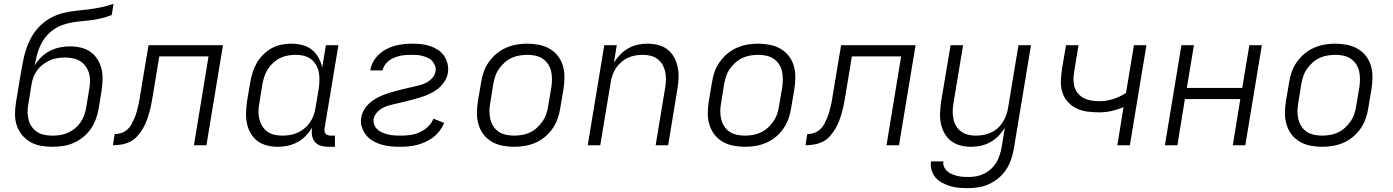

<svg xmlns="http://www.w3.org/2000/svg" viewBox="-20 -755 7240 998"><path d="M252 8Q221 8 191.5 2.5Q162 -3 137.5 -17Q113 -31 94.5 -53.5Q76 -76 67 -103.5Q58 -131 58 -161Q58 -191 63 -222L87 -367Q93 -400 99 -433Q105 -466 115.5 -498Q126 -530 143 -561Q160 -592 185 -617.5Q210 -643 241 -660.5Q272 -678 305 -686.5Q338 -695 371.5 -698.5Q405 -702 438 -706Q471 -710 504.5 -717Q538 -724 570 -735L561 -677Q535 -667 509.5 -660.5Q484 -654 458.5 -650.5Q433 -647 407 -645Q381 -643 355.5 -638.5Q330 -634 304.5 -625Q279 -616 256 -599.5Q233 -583 216 -561Q199 -539 188 -514.5Q177 -490 171 -465Q165 -440 160 -414Q174 -438 194.5 -458Q215 -478 239.5 -490.5Q264 -503 290.5 -508.5Q317 -514 343 -514Q372 -514 400 -507.5Q428 -501 450 -485.5Q472 -470 486.5 -447Q501 -424 507.5 -397Q514 -370 513 -341Q512 -312 508 -283L492 -186Q487 -159 477 -132.5Q467 -106 450 -82.5Q433 -59 410.5 -41Q388 -23 361.5 -11.5Q335 0 307 4Q279 8 252 8ZM252 -50Q272 -50 292.5 -53Q313 -56 332.5 -64.5Q352 -73 369 -87Q386 -101 398 -118.5Q410 -136 417.5 -156Q425 -176 428 -196L444 -293Q448 -314 448 -335Q448 -356 442.5 -375Q437 -394 425 -410.5Q413 -427 397 -437Q381 -447 360.5 -451.5Q340 -456 319 -456Q299 -456 279 -453Q259 -450 240.5 -442Q222 -434 204.5 -421Q187 -408 174.5 -391.5Q162 -375 154.5 -355.5Q147 -336 144 -317L127 -213Q123 -192 123.5 -171Q124 -150 129 -130.5Q134 -111 146 -95Q158 -79 174 -68.5Q190 -58 210.5 -54Q231 -50 252 -50Z M567 0 576 -58Q593 -58 610 -63.5Q627 -69 641 -81Q655 -93 663.5 -109Q672 -125 679 -141Q686 -157 690.5 -174Q695 -191 699 -207.5Q703 -224 705.5 -241Q708 -258 711 -275L752 -520H1139L1053 0H988L1064 -462H808L776 -268Q772 -245 768 -222.5Q764 -200 758 -177.5Q752 -155 744 -132.5Q736 -110 724 -89Q712 -68 695.5 -49Q679 -30 657.5 -19Q636 -8 612.5 -4Q589 0 567 0Z M1424 8Q1395 8 1367.5 1Q1340 -6 1318.5 -22Q1297 -38 1283 -62Q1269 -86 1263.5 -113.5Q1258 -141 1259 -170Q1260 -199 1264 -228L1281 -328Q1285 -353 1293 -378.5Q1301 -404 1314.5 -427.5Q1328 -451 1348 -471Q1368 -491 1391.5 -504Q1415 -517 1441.5 -522.5Q1468 -528 1493 -528Q1522 -528 1550.5 -521Q1579 -514 1600 -497.5Q1621 -481 1634.5 -457Q1648 -433 1655 -405L1674 -520H1739L1667 -87Q1666 -80 1667 -72.5Q1668 -65 1672.5 -60Q1677 -55 1684 -52.5Q1691 -50 1698 -50H1721V8H1688Q1668 8 1649.5 3Q1631 -2 1618.5 -15.5Q1606 -29 1602.5 -48Q1599 -67 1602 -87L1603 -92Q1589 -69 1569.5 -49Q1550 -29 1526 -16Q1502 -3 1475.5 2.5Q1449 8 1424 8ZM1448 -50Q1468 -50 1488 -53.5Q1508 -57 1527 -65.5Q1546 -74 1562.5 -87.5Q1579 -101 1591 -118.5Q1603 -136 1610 -155.5Q1617 -175 1620 -195L1637 -295Q1640 -316 1640.5 -338Q1641 -360 1637 -380Q1633 -400 1622.5 -418Q1612 -436 1596 -448Q1580 -460 1559.5 -465Q1539 -470 1518 -470Q1498 -470 1477 -466.5Q1456 -463 1436.5 -453.5Q1417 -444 1400.5 -429Q1384 -414 1372.5 -396Q1361 -378 1354.5 -358.5Q1348 -339 1344 -318L1328 -218Q1324 -197 1323.5 -176Q1323 -155 1328 -135.5Q1333 -116 1343.5 -99Q1354 -82 1370 -70.5Q1386 -59 1406.5 -54.5Q1427 -50 1448 -50Z M2059 8Q2034 8 2009 5.5Q1984 3 1961 -4Q1938 -11 1917.5 -23Q1897 -35 1882.5 -53.5Q1868 -72 1860.5 -95.5Q1853 -119 1858 -145Q1861 -164 1871 -182Q1881 -200 1896 -214.5Q1911 -229 1928.5 -239.5Q1946 -250 1964.5 -258Q1983 -266 2002.5 -272Q2022 -278 2040.5 -283Q2059 -288 2078.5 -292.5Q2098 -297 2117 -301.5Q2136 -306 2155.5 -310.5Q2175 -315 2193.5 -324Q2212 -333 2226.5 -349Q2241 -365 2244 -384Q2247 -399 2241.5 -413Q2236 -427 2227 -437.5Q2218 -448 2205 -454Q2192 -460 2177.5 -464Q2163 -468 2148.5 -469Q2134 -470 2118 -470Q2104 -470 2089 -469Q2074 -468 2059 -464.5Q2044 -461 2029.5 -455.5Q2015 -450 2002.5 -440.5Q1990 -431 1981 -418Q1972 -405 1969 -390V-389H1905V-391Q1909 -414 1920.5 -435Q1932 -456 1950 -472.5Q1968 -489 1989 -500Q2010 -511 2032.5 -517Q2055 -523 2077.5 -525.5Q2100 -528 2123 -528Q2147 -528 2170.5 -525.5Q2194 -523 2216 -515.5Q2238 -508 2257 -495.5Q2276 -483 2288.5 -464.5Q2301 -446 2306.5 -423Q2312 -400 2308 -376Q2305 -357 2295 -339Q2285 -321 2270.5 -306Q2256 -291 2238 -280.5Q2220 -270 2201.5 -262Q2183 -254 2164 -248.5Q2145 -243 2125.5 -237.5Q2106 -232 2087.5 -227.5Q2069 -223 2049.5 -218.5Q2030 -214 2010.5 -209.5Q1991 -205 1973 -196Q1955 -187 1940.5 -171.5Q1926 -156 1922 -137Q1920 -120 1926 -105.5Q1932 -91 1943 -81Q1954 -71 1969 -65Q1984 -59 1999.5 -55.5Q2015 -52 2031.5 -51Q2048 -50 2065 -50Q2089 -50 2113.5 -53.5Q2138 -57 2161.5 -67.5Q2185 -78 2204.5 -96.5Q2224 -115 2233 -138L2289 -116Q2280 -95 2265.5 -75.5Q2251 -56 2232 -41.5Q2213 -27 2192 -17.5Q2171 -8 2148.5 -2Q2126 4 2103.5 6Q2081 8 2059 8Z M2652 8Q2621 8 2591 2Q2561 -4 2536 -18.5Q2511 -33 2493.5 -56Q2476 -79 2467.5 -107Q2459 -135 2459 -166Q2459 -197 2464 -228L2481 -328Q2485 -355 2494.5 -382Q2504 -409 2521.5 -433.5Q2539 -458 2562 -477Q2585 -496 2612 -507.5Q2639 -519 2666.5 -523.5Q2694 -528 2721 -528Q2752 -528 2782 -522Q2812 -516 2837 -501.5Q2862 -487 2880 -464Q2898 -441 2906 -413Q2914 -385 2914 -354Q2914 -323 2909 -292L2892 -192Q2888 -165 2878.5 -138Q2869 -111 2852 -86.5Q2835 -62 2812 -43Q2789 -24 2762 -12.5Q2735 -1 2707 3.5Q2679 8 2652 8ZM2652 -50Q2672 -50 2693 -53.5Q2714 -57 2733.5 -66Q2753 -75 2770 -90Q2787 -105 2799.5 -123Q2812 -141 2819 -161Q2826 -181 2829 -202L2846 -302Q2849 -323 2849 -344.5Q2849 -366 2844.5 -385.5Q2840 -405 2828.5 -422Q2817 -439 2800.5 -450Q2784 -461 2763.5 -465.5Q2743 -470 2722 -470Q2702 -470 2680.5 -466.5Q2659 -463 2639.5 -454Q2620 -445 2603 -430Q2586 -415 2573.5 -397Q2561 -379 2554.5 -359Q2548 -339 2544 -318L2528 -218Q2524 -197 2524 -175.5Q2524 -154 2529 -134.5Q2534 -115 2545 -98Q2556 -81 2572.5 -70Q2589 -59 2610 -54.5Q2631 -50 2652 -50Z M3035 0 3121 -520H3186L3171 -429Q3185 -452 3204 -471.5Q3223 -491 3246 -504Q3269 -517 3294.5 -522.5Q3320 -528 3345 -528Q3374 -528 3401.5 -521Q3429 -514 3450 -497.5Q3471 -481 3484 -457Q3497 -433 3502.5 -406Q3508 -379 3507 -350Q3506 -321 3501 -292L3453 0H3388L3438 -302Q3441 -323 3441.5 -343.5Q3442 -364 3437.5 -383.5Q3433 -403 3423 -420Q3413 -437 3397.5 -448.5Q3382 -460 3362.5 -465Q3343 -470 3322 -470Q3302 -470 3282 -466.5Q3262 -463 3243.5 -454.5Q3225 -446 3209 -432Q3193 -418 3181.5 -400.5Q3170 -383 3163.5 -364Q3157 -345 3154 -325L3100 0Z M3852 8Q3821 8 3791 2Q3761 -4 3736 -18.5Q3711 -33 3693.5 -56Q3676 -79 3667.5 -107Q3659 -135 3659 -166Q3659 -197 3664 -228L3681 -328Q3685 -355 3694.5 -382Q3704 -409 3721.5 -433.5Q3739 -458 3762 -477Q3785 -496 3812 -507.5Q3839 -519 3866.5 -523.5Q3894 -528 3921 -528Q3952 -528 3982 -522Q4012 -516 4037 -501.5Q4062 -487 4080 -464Q4098 -441 4106 -413Q4114 -385 4114 -354Q4114 -323 4109 -292L4092 -192Q4088 -165 4078.5 -138Q4069 -111 4052 -86.5Q4035 -62 4012 -43Q3989 -24 3962 -12.5Q3935 -1 3907 3.5Q3879 8 3852 8ZM3852 -50Q3872 -50 3893 -53.5Q3914 -57 3933.5 -66Q3953 -75 3970 -90Q3987 -105 3999.5 -123Q4012 -141 4019 -161Q4026 -181 4029 -202L4046 -302Q4049 -323 4049 -344.5Q4049 -366 4044.5 -385.5Q4040 -405 4028.5 -422Q4017 -439 4000.5 -450Q3984 -461 3963.5 -465.5Q3943 -470 3922 -470Q3902 -470 3880.5 -466.5Q3859 -463 3839.5 -454Q3820 -445 3803 -430Q3786 -415 3773.5 -397Q3761 -379 3754.5 -359Q3748 -339 3744 -318L3728 -218Q3724 -197 3724 -175.5Q3724 -154 3729 -134.5Q3734 -115 3745 -98Q3756 -81 3772.5 -70Q3789 -59 3810 -54.5Q3831 -50 3852 -50Z M4167 0 4176 -58Q4193 -58 4210 -63.5Q4227 -69 4241 -81Q4255 -93 4263.5 -109Q4272 -125 4279 -141Q4286 -157 4290.5 -174Q4295 -191 4299 -207.5Q4303 -224 4305.5 -241Q4308 -258 4311 -275L4352 -520H4739L4653 0H4588L4664 -462H4408L4376 -268Q4372 -245 4368 -222.5Q4364 -200 4358 -177.5Q4352 -155 4344 -132.5Q4336 -110 4324 -89Q4312 -68 4295.5 -49Q4279 -30 4257.5 -19Q4236 -8 4212.5 -4Q4189 0 4167 0Z M5012 223Q4988 223 4964.5 221Q4941 219 4919.5 212.5Q4898 206 4878 195.5Q4858 185 4843.5 168.5Q4829 152 4822.5 130Q4816 108 4819 84H4884Q4881 100 4887.5 113.5Q4894 127 4904.5 136Q4915 145 4928.5 150.5Q4942 156 4956.5 159.5Q4971 163 4986 164Q5001 165 5016 165Q5036 165 5056.5 161Q5077 157 5096 147.5Q5115 138 5131 123.5Q5147 109 5158 91Q5169 73 5175.5 53Q5182 33 5186 13L5203 -91Q5189 -68 5170 -48.5Q5151 -29 5127.5 -16Q5104 -3 5078.5 2.5Q5053 8 5028 8Q4999 8 4972 1Q4945 -6 4923.5 -22.5Q4902 -39 4889 -63Q4876 -87 4870.5 -114Q4865 -141 4866.5 -170Q4868 -199 4872 -228L4921 -520H4986L4936 -218Q4932 -197 4932 -176.5Q4932 -156 4936 -136.5Q4940 -117 4950 -100Q4960 -83 4976 -71.5Q4992 -60 5011.5 -55Q5031 -50 5052 -50Q5072 -50 5091.5 -53.5Q5111 -57 5130 -65.5Q5149 -74 5165 -88Q5181 -102 5192 -119.5Q5203 -137 5210 -156Q5217 -175 5220 -195L5274 -520H5339L5249 23Q5244 50 5234.5 77Q5225 104 5209 128Q5193 152 5170 171Q5147 190 5120.5 202Q5094 214 5066.5 218.5Q5039 223 5012 223Z M5788 0 5820 -198Q5789 -185 5757.5 -178Q5726 -171 5695 -171Q5663 -171 5632 -175Q5601 -179 5574.5 -192Q5548 -205 5528.5 -227.5Q5509 -250 5501 -278.5Q5493 -307 5494.5 -338.5Q5496 -370 5501 -402L5521 -520H5586L5565 -392Q5561 -370 5560 -348.5Q5559 -327 5564 -307Q5569 -287 5582 -271Q5595 -255 5613 -245.5Q5631 -236 5652 -232.5Q5673 -229 5695 -229Q5730 -229 5765.5 -240Q5801 -251 5833 -272L5874 -520H5939L5853 0Z M6035 0 6121 -520H6186L6149 -298H6437L6474 -520H6539L6453 0H6388L6427 -240H6139L6100 0Z M6852 8Q6821 8 6791 2Q6761 -4 6736 -18.5Q6711 -33 6693.5 -56Q6676 -79 6667.5 -107Q6659 -135 6659 -166Q6659 -197 6664 -228L6681 -328Q6685 -355 6694.5 -382Q6704 -409 6721.5 -433.5Q6739 -458 6762 -477Q6785 -496 6812 -507.5Q6839 -519 6866.5 -523.5Q6894 -528 6921 -528Q6952 -528 6982 -522Q7012 -516 7037 -501.5Q7062 -487 7080 -464Q7098 -441 7106 -413Q7114 -385 7114 -354Q7114 -323 7109 -292L7092 -192Q7088 -165 7078.5 -138Q7069 -111 7052 -86.5Q7035 -62 7012 -43Q6989 -24 6962 -12.5Q6935 -1 6907 3.5Q6879 8 6852 8ZM6852 -50Q6872 -50 6893 -53.5Q6914 -57 6933.5 -66Q6953 -75 6970 -90Q6987 -105 6999.5 -123Q7012 -141 7019 -161Q7026 -181 7029 -202L7046 -302Q7049 -323 7049 -344.5Q7049 -366 7044.5 -385.5Q7040 -405 7028.5 -422Q7017 -439 7000.5 -450Q6984 -461 6963.5 -465.5Q6943 -470 6922 -470Q6902 -470 6880.5 -466.5Q6859 -463 6839.5 -454Q6820 -445 6803 -430Q6786 -415 6773.5 -397Q6761 -379 6754.5 -359Q6748 -339 6744 -318L6728 -218Q6724 -197 6724 -175.5Q6724 -154 6729 -134.5Q6734 -115 6745 -98Q6756 -81 6772.5 -70Q6789 -59 6810 -54.5Q6831 -50 6852 -50Z"/></svg>

Font: Iosevka Light Extended
Style: Italic
Weight: 300
Width: 7
Italic angle: -9°
Monospace: yes
Designer: Belleve Invis
Foundry: Belleve Invis
Version: Version 32.5.0; ttfautohint (v1.8.4)